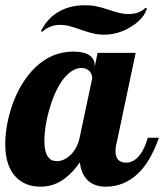

<svg xmlns="http://www.w3.org/2000/svg" viewBox="-33 -700 621 726"><path d="M273.4 -587.4Q245.6 -597.2 228.8 -601.6Q211.9 -606 193.4 -606Q156.2 -606 127.4 -580.1L121.6 -582Q145.5 -630.4 188.2 -655.3Q231 -680.2 288.6 -680.2Q312.5 -680.2 332 -676Q351.6 -671.9 376.5 -663.6Q402.8 -654.8 418.5 -650.9Q434.1 -647 453.6 -647Q472.7 -647 489 -652.8Q505.4 -658.7 516.6 -669.9L522.5 -668.9Q518.6 -651.4 503.7 -633.5Q488.8 -615.7 466.8 -601.6Q444.3 -586.4 416.5 -577.6Q388.7 -568.8 361.3 -568.8Q338.9 -568.8 319.3 -573.5Q299.8 -578.1 273.4 -587.4ZM27.8 -29.8Q-13.2 -71.8 -13.2 -154.8Q-13.2 -189.9 -6.1 -229Q1 -268.1 14.6 -306.2Q45.9 -392.1 100.1 -444.8Q162.6 -504.9 244.1 -504.9Q284.7 -504.9 304.9 -491Q325.2 -477.1 325.2 -454.1V-446.8L335.9 -500H480L408.2 -160.2Q403.8 -145.5 403.8 -127.9Q403.8 -85 444.8 -85Q472.2 -85 494.6 -112.8Q513.7 -136.2 525.9 -179.2H567.9Q541 -103 502.9 -58.6Q470.7 -22 430.2 -5.9Q400.4 5.9 367.2 5.9Q324.7 5.9 299.6 -17.3Q274.4 -40.5 269 -85.9Q240.7 -45.9 209.5 -23.4Q169.4 5.9 120.1 5.9Q63 5.9 27.8 -29.8ZM232.9 -113.3Q259.3 -138.7 268.1 -179.2L315.9 -404.8Q315.9 -409.7 313.7 -416.3Q311.5 -422.9 307.6 -428.7Q295.9 -442.9 274.9 -442.9Q254.9 -442.9 236.1 -429.7Q217.3 -416.5 200.7 -393.1Q171.4 -350.6 152.3 -282.2Q143.6 -252 139.2 -222.4Q134.8 -192.9 134.8 -168.9Q134.8 -119.1 153.3 -101.6Q159.7 -94.7 167.5 -92.8Q175.3 -90.8 185.1 -90.8Q196.3 -90.8 208.7 -96.7Q221.2 -102.5 232.9 -113.3Z"/></svg>

Font: Pattaya
Style: Regular
Weight: 400
Designer: Pablo Impallari / Thai characters Designed by Thanarat Vachiruckul and Suppakit Chalermlarp
Foundry: Pablo Impallari
Version: Version 2.000